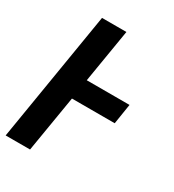

<svg xmlns="http://www.w3.org/2000/svg" viewBox="-178 -838 855 941"><g transform="rotate(30 250.0 -367.5)"><path d="M0 0 121 -735H259L209 -433H451L433 -319H191L138 0Z"/></g></svg>

Font: Iosevka Heavy Oblique
Style: Regular
Weight: 900
Italic angle: -9°
Monospace: yes
Designer: Belleve Invis
Foundry: Belleve Invis
Version: Version 32.5.0; ttfautohint (v1.8.4)